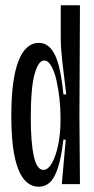

<svg xmlns="http://www.w3.org/2000/svg" viewBox="-20 -700 356 730"><path d="M128 10Q23 10 23 -259Q23 -398 50 -467.5Q77 -537 128 -537Q166 -537 188.5 -492Q211 -447 221 -341H232Q223 -412 217 -465.5Q211 -519 211 -554V-680H284L282 -252L284 0H215L230 -169H221Q213 -100 200 -61Q187 -22 169 -6Q151 10 128 10ZM145 -54Q163 -54 178 -81Q193 -108 201.5 -150.5Q210 -193 210 -240V-261Q210 -290 206 -326Q202 -362 194.5 -395Q187 -428 175 -449Q163 -470 148 -470Q126 -470 111.5 -418.5Q97 -367 97 -253Q97 -159 108.5 -106.5Q120 -54 145 -54Z"/></svg>

Font: Bricolage Grotesque 48pt Condensed Light
Style: Regular
Weight: 300
Width: 3
Designer: Mathieu Triay
Foundry: Atelier Triay
Version: Version 1.000; ttfautohint (v1.8.4.7-5d5b);gftools[0.9.32]